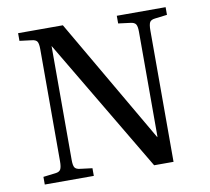

<svg xmlns="http://www.w3.org/2000/svg" viewBox="-79 -798 969 887"><g transform="rotate(-10 406.0 -355.0)"><path d="M61 0V-36L119 -43Q137 -45 143 -56Q149 -67 149 -94V-620Q149 -645 143 -655Q137 -665 117 -667L61 -674V-710H271L611 -125L612 -130V-620Q612 -645 605.5 -655Q599 -665 579 -667L524 -674V-710H753V-674L696 -667Q677 -665 671 -654.5Q665 -644 665 -616V0H574L203 -625V-619V-90Q203 -65 209 -55Q215 -45 235 -43L291 -36V0Z"/></g></svg>

Font: Literata 36pt
Style: Regular
Weight: 400
Designer: Latin by Veronika Burian and Jose Scaglione. Greek by Irene Vlachou. Cyrillic by Vera Evstafieva.
Foundry: TypeTogether
Version: Version 3.002